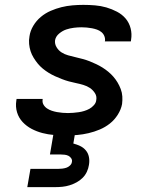

<svg xmlns="http://www.w3.org/2000/svg" viewBox="-20 -548 640 788"><path d="M251 8Q226 8 201.5 6Q177 4 154 -2Q131 -8 110 -19Q89 -30 73 -47Q57 -64 50 -87Q43 -110 47 -135L48 -142H155V-140Q153 -128 158.5 -118.5Q164 -109 173 -103Q182 -97 192.5 -93.5Q203 -90 214 -88Q225 -86 236.5 -85Q248 -84 259 -84Q270 -84 281 -85Q292 -86 303 -87.5Q314 -89 325.5 -92.5Q337 -96 347 -101.5Q357 -107 365.5 -116.5Q374 -126 375 -137Q378 -153 369.5 -166Q361 -179 349 -187Q337 -195 322 -199.5Q307 -204 292 -207Q277 -210 262.5 -214Q248 -218 234 -223.5Q220 -229 206.5 -235Q193 -241 180 -249Q167 -257 155.5 -266.5Q144 -276 135 -287Q126 -298 118 -311Q110 -324 105.5 -338Q101 -352 99.5 -367.5Q98 -383 101 -399Q104 -421 116.5 -442Q129 -463 147.5 -478.5Q166 -494 188 -503.5Q210 -513 232 -518.5Q254 -524 277 -526Q300 -528 322 -528Q346 -528 370 -526Q394 -524 416.5 -517.5Q439 -511 460 -500Q481 -489 495.5 -472Q510 -455 516 -432Q522 -409 518 -385L517 -378H410L411 -380Q412 -391 408 -400.5Q404 -410 396 -416.5Q388 -423 378 -426.5Q368 -430 357.5 -432Q347 -434 336 -435Q325 -436 315 -436Q299 -436 283 -434Q267 -432 252 -427Q237 -422 223 -410.5Q209 -399 206 -383Q204 -368 212 -354.5Q220 -341 232.5 -333Q245 -325 259.5 -321Q274 -317 289 -313.5Q304 -310 319 -306Q334 -302 348 -296.5Q362 -291 375.5 -284.5Q389 -278 401 -270.5Q413 -263 424.5 -253.5Q436 -244 445.5 -233Q455 -222 462.5 -209.5Q470 -197 475.5 -182.5Q481 -168 482 -152.5Q483 -137 481 -121Q477 -99 463.5 -77.5Q450 -56 431 -41Q412 -26 389.5 -16.5Q367 -7 343.5 -1.5Q320 4 297 6Q274 8 251 8ZM92 220 105 145H220Q228 145 236 144Q244 143 252 140.5Q260 138 267 131.5Q274 125 275 117Q277 109 272.5 102Q268 95 261 91.5Q254 88 245.5 87Q237 86 229 86H185L214 -84H302L281 41Q296 45 309.5 51.5Q323 58 332.5 69.5Q342 81 345 96.5Q348 112 345 129Q343 143 336.5 157Q330 171 319 182Q308 193 294 200.5Q280 208 265.5 212.5Q251 217 236 218.5Q221 220 207 220Z"/></svg>

Font: Iosevka Aile Semibold
Style: Italic
Weight: 600
Italic angle: -9°
Designer: Belleve Invis
Foundry: Belleve Invis
Version: Version 31.1.0; ttfautohint (v1.8.4)